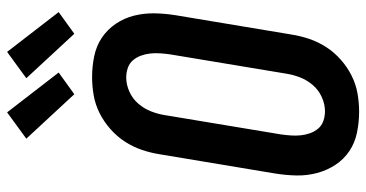

<svg xmlns="http://www.w3.org/2000/svg" viewBox="-265 -757 1030 540"><g transform="rotate(-90 250.0 -487.0)"><path d="M206 8Q176 8 147 2Q118 -4 95 -19.5Q72 -35 56.5 -58.5Q41 -82 33.5 -110Q26 -138 26.5 -167.5Q27 -197 32 -228L86 -552Q90 -578 98.5 -603Q107 -628 121.5 -650.5Q136 -673 157 -691.5Q178 -710 202 -722Q226 -734 252 -738.5Q278 -743 303 -743Q333 -743 362 -737Q391 -731 414 -715.5Q437 -700 453 -676.5Q469 -653 476 -625Q483 -597 482.5 -567.5Q482 -538 477 -507L423 -183Q419 -157 410.5 -132Q402 -107 387.5 -84.5Q373 -62 352 -43.5Q331 -25 307 -13Q283 -1 257 3.5Q231 8 206 8ZM207 -88Q227 -88 247 -97Q267 -106 281 -122.5Q295 -139 302.5 -158.5Q310 -178 313 -198L367 -523Q369 -537 370 -551.5Q371 -566 369.5 -579.5Q368 -593 363.5 -605.5Q359 -618 350.5 -628Q342 -638 329 -642.5Q316 -647 302 -647Q282 -647 262 -638Q242 -629 228 -612.5Q214 -596 206.5 -576.5Q199 -557 196 -537L142 -212Q140 -198 139 -183.5Q138 -169 139.5 -155.5Q141 -142 145.5 -129.5Q150 -117 158.5 -107Q167 -97 180 -92.5Q193 -88 207 -88ZM425 -793 300 -928 374 -982 486 -837ZM255 -793 130 -928 204 -982 316 -837Z"/></g></svg>

Font: Iosevka SS04 Oblique
Style: Bold
Weight: 700
Italic angle: -9°
Monospace: yes
Designer: Belleve Invis
Foundry: Belleve Invis
Version: Version 19.0.0; ttfautohint (v1.8.4)